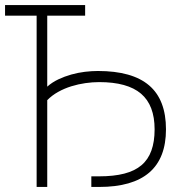

<svg xmlns="http://www.w3.org/2000/svg" viewBox="-20 -740 717 760"><path d="M0 -678V-720H317V-678H167V-397Q186 -414 210.8 -425.8Q235.5 -437.5 262.2 -445Q289 -452.5 316.2 -455.8Q343.5 -459 367.5 -459Q503.5 -459 570.2 -402Q637 -345 637 -228Q637 0 372.5 0H341.5V-42H372.5Q430.5 -42 472 -52.8Q513.5 -63.5 540 -86Q566.5 -108.5 579.2 -143.8Q592 -179 592 -228Q592 -323.5 538.2 -369.2Q484.5 -415 372.5 -415Q346.5 -415 318.2 -411Q290 -407 262.5 -398.5Q235 -390 210.2 -376.2Q185.5 -362.5 167 -343.5V0H125V-678Z"/></svg>

Font: Vela Sans ExtLt
Style: Regular
Weight: 200
Designer: Principal design: Mikhail Sharanda - project Manrope.
Design modification: Ravid Balaliev
Foundry: Mikhail Sharanda
Version: Version 1.001